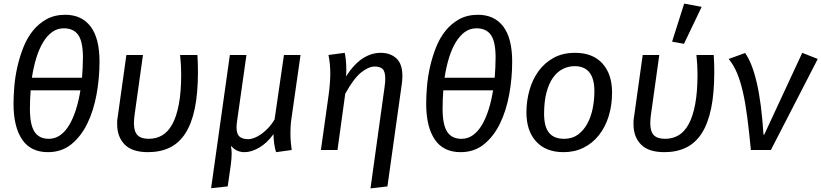

<svg xmlns="http://www.w3.org/2000/svg" viewBox="-20 -832 4556 1065"><path d="M55 -257Q55 -300 59.5 -353.5Q64 -407 76.5 -462Q89 -517 109.5 -569Q130 -621 162 -661Q194 -701 238.5 -725.5Q283 -750 342 -750Q433 -750 482.5 -685Q532 -620 532 -490Q532 -398 515.5 -308Q499 -218 464.5 -147Q430 -76 376 -32Q322 12 246 12Q150 12 102.5 -58.5Q55 -129 55 -257ZM334 -675Q298 -675 269.5 -654.5Q241 -634 219 -597.5Q197 -561 181.5 -511Q166 -461 157 -401H435Q437 -428 438.5 -456Q440 -484 440 -513Q440 -601 414 -638Q388 -675 334 -675ZM251 -62Q286 -62 314.5 -82.5Q343 -103 364.5 -139.5Q386 -176 401.5 -225Q417 -274 426 -331H150Q148 -306 147 -280Q146 -254 146 -228Q146 -140 171.5 -101Q197 -62 251 -62Z M681 -527H773L726 -191Q723 -167 723 -148Q723 -103 742.5 -82.5Q762 -62 805 -62Q846 -62 879 -81Q912 -100 935.5 -142.5Q959 -185 972 -253.5Q985 -322 985 -420Q985 -471 979 -527H1075Q1078 -480 1078 -434Q1078 -315 1060.5 -230.5Q1043 -146 1008 -92Q973 -38 921 -13Q869 12 801 12Q713 12 671.5 -30.5Q630 -73 630 -142V-159Q630 -168 632 -177Z M1151 212 1255 -527H1347L1295 -160Q1292 -140 1292 -126Q1292 -89 1308.5 -74.5Q1325 -60 1357 -60Q1373 -60 1393 -68Q1413 -76 1432.5 -90.5Q1452 -105 1470.5 -125Q1489 -145 1503 -169L1555 -527H1647L1596 -170Q1593 -150 1592 -131Q1591 -112 1591 -95Q1591 -67 1593 -43.5Q1595 -20 1598 0L1512 12Q1509 6 1506 -7Q1503 -20 1501 -34.5Q1499 -49 1498 -63.5Q1497 -78 1497 -88Q1461 -38 1417.5 -13Q1374 12 1337 12Q1291 12 1264 -21L1261 -19Q1263 -12 1264 -2Q1265 8 1265 21Q1265 35 1263.5 51Q1262 67 1260 84L1243 202Z M1899 -408Q1944 -477 1992 -508Q2040 -539 2091 -539Q2145 -539 2178.5 -508.5Q2212 -478 2212 -410Q2212 -390 2209 -368L2129 202L2035 213L2113 -348Q2115 -362 2116 -373.5Q2117 -385 2117 -395Q2117 -436 2102 -449.5Q2087 -463 2059 -463Q2024 -463 1982.5 -429.5Q1941 -396 1895 -312L1852 0H1760L1803 -306Q1812 -373 1812 -423Q1812 -452 1809.5 -477.5Q1807 -503 1802 -527L1892 -539Q1895 -529 1898 -501.5Q1901 -474 1901 -445Q1901 -435 1900.5 -425.5Q1900 -416 1899 -408Z M2344 -257Q2344 -300 2348.5 -353.5Q2353 -407 2365.5 -462Q2378 -517 2398.5 -569Q2419 -621 2451 -661Q2483 -701 2527.5 -725.5Q2572 -750 2631 -750Q2722 -750 2771.5 -685Q2821 -620 2821 -490Q2821 -398 2804.5 -308Q2788 -218 2753.5 -147Q2719 -76 2665 -32Q2611 12 2535 12Q2439 12 2391.5 -58.5Q2344 -129 2344 -257ZM2623 -675Q2587 -675 2558.5 -654.5Q2530 -634 2508 -597.5Q2486 -561 2470.5 -511Q2455 -461 2446 -401H2724Q2726 -428 2727.5 -456Q2729 -484 2729 -513Q2729 -601 2703 -638Q2677 -675 2623 -675ZM2540 -62Q2575 -62 2603.5 -82.5Q2632 -103 2653.5 -139.5Q2675 -176 2690.5 -225Q2706 -274 2715 -331H2439Q2437 -306 2436 -280Q2435 -254 2435 -228Q2435 -140 2460.5 -101Q2486 -62 2540 -62Z M3109 -62Q3154 -62 3185.5 -85Q3217 -108 3237.5 -145.5Q3258 -183 3267.5 -230Q3277 -277 3277 -326Q3277 -465 3167 -465Q3132 -465 3101 -449Q3070 -433 3047 -400.5Q3024 -368 3011 -318Q2998 -268 2998 -201Q2998 -129 3025.5 -95.5Q3053 -62 3109 -62ZM2900 -209Q2900 -271 2916.5 -330.5Q2933 -390 2966.5 -436.5Q3000 -483 3050.5 -511Q3101 -539 3170 -539Q3268 -539 3321.5 -480Q3375 -421 3375 -319Q3375 -247 3356 -186.5Q3337 -126 3301.5 -81.5Q3266 -37 3216.5 -12.5Q3167 12 3106 12Q3008 12 2954 -47Q2900 -106 2900 -209Z M3545 -527H3637L3590 -191Q3587 -167 3587 -148Q3587 -103 3606.5 -82.5Q3626 -62 3669 -62Q3710 -62 3743 -81Q3776 -100 3799.5 -142.5Q3823 -185 3836 -253.5Q3849 -322 3849 -420Q3849 -471 3843 -527H3939Q3942 -480 3942 -434Q3942 -315 3924.5 -230.5Q3907 -146 3872 -92Q3837 -38 3785 -13Q3733 12 3665 12Q3577 12 3535.5 -30.5Q3494 -73 3494 -142V-159Q3494 -168 3496 -177ZM3708 -601 3775 -812 3872 -794 3774 -589Z M4145 0Q4135 -106 4124.5 -185.5Q4114 -265 4100 -325Q4086 -385 4067.5 -428.5Q4049 -472 4022 -505L4113 -538Q4152 -484 4178 -371.5Q4204 -259 4215 -85H4219L4430 -539L4516 -505L4256 0Z"/></svg>

Font: Yekcdsyqcyvpieeyorgstswgcgt
Style: Regular
Weight: 400
Italic angle: -8°
Designer: Carrois Corporate & Edenspiekermann
Foundry: Carrois Corporate GbR & Edenspiekermann AG
Version: Version 2.001